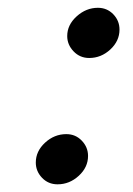

<svg xmlns="http://www.w3.org/2000/svg" viewBox="-20 -463 343 495"><path d="M153.3 -370.1Q153.3 -398.9 177.7 -420.9Q202.1 -442.9 232.4 -442.9Q255.9 -442.9 272 -426.3Q288.1 -409.7 288.1 -386.7Q288.1 -357.4 264.4 -335.4Q240.7 -313.5 210 -313.5Q186 -313.5 169.7 -330.6Q153.3 -347.7 153.3 -370.1ZM72.3 -43.9Q72.3 -73.2 96.2 -95.2Q120.1 -117.2 150.9 -117.2Q174.8 -117.2 190.9 -100.3Q207 -83.5 207 -61Q207 -31.7 183.1 -9.8Q159.2 12.2 128.4 12.2Q104.5 12.2 88.4 -4.6Q72.3 -21.5 72.3 -43.9Z"/></svg>

Font: Andika
Style: Italic
Weight: 400
Italic angle: -14°
Designer: Victor Gaultney, Annie Olsen, Julie Remington, Don Collingsworth, Eric Hays, Becca Hirsbrunner
Foundry: SIL International
Version: Version 6.101